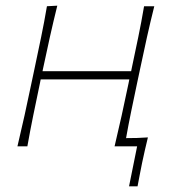

<svg xmlns="http://www.w3.org/2000/svg" viewBox="-20 -516 610 677"><path d="M41.5 0Q55 -56.5 66.5 -108.8Q78 -161 90.5 -221L101 -270.5Q114 -332 125 -385Q136 -438 145.5 -494L182 -496Q168 -439.5 156 -385.8Q144 -332 131 -270.5L130 -265H442.5L443.5 -270.5Q456.5 -332 467.5 -385Q478.5 -438 488 -494H524Q510 -438 498.2 -385Q486.5 -332 473.5 -270.5L463 -221Q452 -169 442.5 -123Q433 -77 424.5 -29Q443.5 -29 462.8 -29.5Q482 -30 501.5 -31.5Q495.5 -8 490.8 13.8Q486 35.5 481 58.5Q476.5 80 472.8 100Q469 120 465 141H435L463.5 0H384Q397.5 -56.5 409 -108.8Q420.5 -161 433 -221L436 -236H123.5L120.5 -221Q108 -161 97.2 -108.8Q86.5 -56.5 76.5 0Z"/></svg>

Font: Commissioner Flair Thin
Style: Italic
Weight: 100
Italic angle: -12°
Designer: Kostas Bartsokas
Foundry: Kostas Bartsokas
Version: Version 1.000; ttfautohint (v1.8.3)